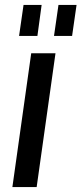

<svg xmlns="http://www.w3.org/2000/svg" viewBox="-20 -755 329 775"><path d="M204 -540 128 0H30L106 -540ZM148 -735 131 -610H57L75 -735ZM289 -735 271 -610H198L216 -735Z"/></svg>

Font: Pathway Extreme Condensed Medium
Style: Italic
Weight: 500
Width: 3
Italic angle: -8°
Version: Version 1.001;gftools[0.9.26]